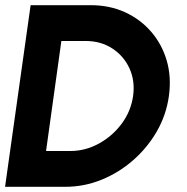

<svg xmlns="http://www.w3.org/2000/svg" viewBox="-30 -720 722 740"><path d="M-10.5 0 88 -700H320Q392.5 -700 452 -672.8Q511.5 -645.5 553 -597.2Q594.5 -549 612.8 -485.8Q631 -422.5 621 -350Q611 -277.5 574.8 -214.2Q538.5 -151 483.5 -102.8Q428.5 -54.5 361.2 -27.2Q294 0 221.5 0ZM147.5 -138H241Q298.5 -138 350.8 -166.5Q403 -195 438.8 -243Q474.5 -291 483 -350Q491 -408.5 469 -456.5Q447 -504.5 402.8 -533.2Q358.5 -562 300.5 -562H206.5Z"/></svg>

Font: Urbanist ExtraBold
Style: Italic
Weight: 800
Italic angle: -8°
Designer: Corey Hu
Foundry: Corey Hu
Version: Version 1.321; ttfautohint (v1.8.4.7-5d5b)